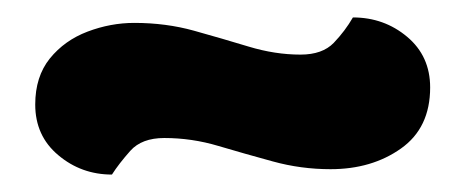

<svg xmlns="http://www.w3.org/2000/svg" viewBox="-20 -366 527 218"><path d="M321.2 -304Q346.1 -304 359 -317.4Q371.9 -330.9 380.7 -346.2Q416.1 -346.2 442.3 -324.2Q468.4 -302.3 468.4 -266.7Q468.4 -220.8 435.3 -197.4Q402.2 -173.9 355.3 -173.9Q321.7 -173.9 289.8 -182.7Q257.9 -191.4 227.9 -200.3Q197.8 -209.3 166.5 -209.3Q141 -209.3 128 -194.8Q115.1 -180.3 107.1 -167.8Q72.3 -167.8 46.2 -189.8Q20 -211.7 20 -247.3Q20 -279 36.6 -299.6Q53.3 -320.2 79.4 -330.1Q105.5 -340 132.5 -340Q168.5 -340 200.4 -331.1Q232.3 -322.2 262.3 -313.1Q292.4 -304 321.2 -304Z"/></svg>

Font: Baloo Bhaina 2
Style: Regular
Weight: 400
Designer: Yesha Goshar, Manish Minz, Shuchita Grover and Ek Type
Foundry: Ek Type
Version: Version 1.700